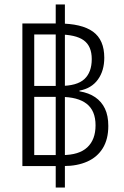

<svg xmlns="http://www.w3.org/2000/svg" viewBox="-20 -780 556 858"><path d="M80 -38V-675H241Q345 -675 395.5 -638.5Q446 -602 446 -522Q446 -464 417.5 -424.5Q389 -385 335 -375V-372Q377 -365 405.5 -345.5Q434 -326 449 -294.5Q464 -263 464 -217Q464 -158 439.5 -118Q415 -78 370 -58Q325 -38 265 -38ZM133 -87H258Q333 -87 370 -121.5Q407 -156 407 -220Q407 -285 367.5 -316Q328 -347 251 -347H133ZM133 -396H249Q324 -396 357 -426.5Q390 -457 390 -516Q390 -574 354 -600Q318 -626 239 -626H133ZM229 58V-760H270V58Z"/></svg>

Font: Noto Sans Thai SemiCondensed Light
Style: Regular
Weight: 300
Width: 4
Designer: Monotype Design Team
Foundry: Monotype Imaging Inc.
Version: Version 2.001